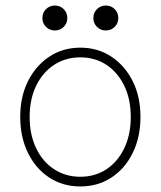

<svg xmlns="http://www.w3.org/2000/svg" viewBox="-20 -662 580 693"><path d="M270 11Q207 11 158 -21Q109 -53 81 -110Q53 -167 53 -240Q53 -313 81 -369Q109 -425 158 -457.5Q207 -490 270 -490Q333 -490 382 -457.5Q431 -425 459 -369Q487 -313 487 -240Q487 -167 459 -110Q431 -53 382 -21Q333 11 270 11ZM270 -24Q323 -24 364 -51Q405 -78 428.5 -127Q452 -176 452 -240Q452 -304 428.5 -352.5Q405 -401 364 -428Q323 -455 270 -455Q217 -455 175.5 -428Q134 -401 110.5 -352.5Q87 -304 87 -240Q87 -176 110.5 -127Q134 -78 175.5 -51Q217 -24 270 -24ZM178 -552Q159 -552 146 -565Q133 -578 133 -597Q133 -616 146 -629Q159 -642 178 -642Q197 -642 210 -629Q223 -616 223 -597Q223 -578 210 -565Q197 -552 178 -552ZM362 -552Q343 -552 330 -565Q317 -578 317 -597Q317 -616 330 -629Q343 -642 362 -642Q381 -642 394 -629Q407 -616 407 -597Q407 -578 394 -565Q381 -552 362 -552Z"/></svg>

Font: Zen Maru Gothic Light
Style: Regular
Weight: 300
Designer: Yoshimichi Ohira
Foundry: Positype
Version: Version 1.001